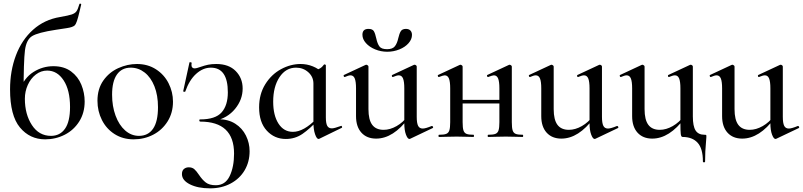

<svg xmlns="http://www.w3.org/2000/svg" viewBox="-20 -749 4391 1050"><path d="M35 -260Q35 -361 67 -446Q99 -531 161 -586.5Q223 -642 309 -656Q355 -664 372.5 -670Q390 -676 398 -687Q406 -698 414 -726Q415 -730 420 -729Q425 -728 424 -724L414 -682Q400 -622 389.5 -611Q379 -600 344 -595Q309 -590 285 -586Q187 -571 155.5 -551.5Q124 -532 116.5 -474Q109 -416 109 -237L87 -256Q112 -323 162.5 -355Q213 -387 272 -387Q330 -387 368.5 -358.5Q407 -330 425 -285.5Q443 -241 443 -194Q443 -132 413.5 -85Q384 -38 334.5 -12.5Q285 13 227 13Q143 13 89 -52Q35 -117 35 -260ZM363 -164Q363 -256 328 -309.5Q293 -363 238 -363Q204 -363 176 -341.5Q148 -320 132 -284.5Q116 -249 116 -209Q116 -124 154.5 -65Q193 -6 259 -6Q308 -6 335.5 -45Q363 -84 363 -164Z M513 -198Q513 -263 545 -308.5Q577 -354 627 -376.5Q677 -399 729 -399Q788 -399 833 -370Q878 -341 902 -293.5Q926 -246 926 -193Q926 -132 896.5 -85Q867 -38 818 -12.5Q769 13 711 13Q652 13 607 -15.5Q562 -44 537.5 -92.5Q513 -141 513 -198ZM844 -163Q844 -228 824.5 -277Q805 -326 771 -352.5Q737 -379 695 -379Q646 -379 619.5 -341.5Q593 -304 593 -231Q593 -168 612 -116.5Q631 -65 664.5 -35.5Q698 -6 740 -6Q790 -6 817 -45Q844 -84 844 -163Z M975 203Q975 184 986 175Q997 166 1012 166Q1031 166 1042.5 176Q1054 186 1068 207Q1086 234 1105.5 249Q1125 264 1160 264Q1212 264 1236 214Q1260 164 1260 91Q1260 -84 1075 -84Q1071 -84 1070 -90Q1069 -96 1075 -96Q1158 -96 1192 -134.5Q1226 -173 1226 -244Q1226 -379 1133 -379Q1090 -379 1052.5 -345Q1015 -311 993 -248Q993 -247 989 -247Q981 -247 982 -251L1016 -407Q1016 -409 1020 -409Q1023 -409 1026 -407.5Q1029 -406 1028 -405Q1027 -401 1027 -394Q1027 -384 1032 -379.5Q1037 -375 1043 -375Q1055 -375 1076 -383Q1099 -391 1118 -395Q1137 -399 1163 -399Q1231 -399 1269 -360.5Q1307 -322 1307 -265Q1307 -204 1265.5 -153.5Q1224 -103 1155 -88L1158 -96L1174 -97Q1228 -97 1266.5 -72.5Q1305 -48 1325 -7.5Q1345 33 1345 78Q1345 136 1318 182Q1291 228 1241.5 254.5Q1192 281 1129 281Q1062 281 1018.5 259Q975 237 975 203Z M1397 -162Q1397 -234 1430.5 -288Q1464 -342 1516.5 -370.5Q1569 -399 1624 -399Q1659 -399 1691 -386Q1723 -373 1745 -350L1694 -292Q1694 -329 1666 -354Q1638 -379 1599 -379Q1543 -379 1508.5 -327Q1474 -275 1474 -193Q1474 -118 1503 -73Q1532 -28 1582 -28Q1641 -28 1711 -100L1719 -93Q1675 -45 1634.5 -17Q1594 11 1543 11Q1481 11 1439 -34.5Q1397 -80 1397 -162ZM1694 -81V-360Q1718 -368 1730 -375Q1742 -382 1752 -396Q1753 -397 1755 -397Q1757 -397 1759.5 -395.5Q1762 -394 1762 -393V-107Q1762 -75 1769.5 -61Q1777 -47 1795 -47Q1808 -47 1844 -60L1846 -61Q1849 -61 1850.5 -56Q1852 -51 1849 -50L1726 10L1722 11Q1712 11 1703 -15Q1694 -41 1694 -81Z M1927 -114V-266Q1927 -303 1920 -320Q1913 -337 1897 -337Q1886 -337 1866 -328H1864Q1861 -328 1859.5 -333Q1858 -338 1861 -339L1979 -394L1983 -395Q1986 -395 1990.5 -392Q1995 -389 1995 -385V-152Q1995 -94 2015.5 -66.5Q2036 -39 2078 -39Q2113 -39 2149 -59.5Q2185 -80 2210 -115L2215 -104Q2131 9 2037 9Q1986 9 1956.5 -23.5Q1927 -56 1927 -114ZM2292 -46Q2307 -46 2341 -60H2342Q2346 -60 2348 -55.5Q2350 -51 2347 -49L2223 10L2219 11Q2209 11 2200 -13Q2191 -37 2191 -76V-266Q2191 -303 2184 -320Q2177 -337 2161 -337Q2150 -337 2129 -328H2127Q2124 -328 2123 -333Q2122 -338 2125 -339L2243 -394L2247 -395Q2251 -395 2255 -392Q2259 -389 2259 -385V-110Q2259 -76 2266.5 -61Q2274 -46 2292 -46ZM2158 -540Q2164 -566 2172 -578.5Q2180 -591 2200 -591Q2216 -591 2224.5 -582Q2233 -573 2233 -558Q2233 -534 2214 -512.5Q2195 -491 2163.5 -478.5Q2132 -466 2098 -466Q2063 -466 2031.5 -479Q2000 -492 1981 -513.5Q1962 -535 1962 -559Q1962 -591 1995 -591Q2017 -591 2024.5 -578.5Q2032 -566 2038 -538Q2044 -510 2055 -495Q2066 -480 2097 -480Q2127 -480 2139.5 -496Q2152 -512 2158 -540Z M2650 -12Q2677 -12 2689.5 -17Q2702 -22 2706.5 -36.5Q2711 -51 2711 -81V-266Q2711 -303 2704 -320Q2697 -337 2681 -337Q2673 -337 2650 -328H2648Q2645 -328 2643.5 -333Q2642 -338 2645 -339L2763 -394L2767 -395Q2770 -395 2774.5 -392Q2779 -389 2779 -385V-81Q2779 -50 2783.5 -36Q2788 -22 2800 -17Q2812 -12 2839 -12Q2841 -12 2841 -6Q2841 0 2839 0Q2813 0 2799 -1L2746 -2L2691 -1Q2676 0 2650 0Q2647 0 2647 -6Q2647 -12 2650 -12ZM2381 -12Q2408 -12 2420.5 -17Q2433 -22 2437.5 -36.5Q2442 -51 2442 -81V-266Q2442 -303 2435 -320Q2428 -337 2412 -337Q2404 -337 2381 -328H2379Q2376 -328 2374.5 -333Q2373 -338 2376 -339L2494 -394L2498 -395Q2501 -395 2505.5 -392Q2510 -389 2510 -385V-81Q2510 -50 2514.5 -36Q2519 -22 2531 -17Q2543 -12 2570 -12Q2572 -12 2572 -6Q2572 0 2570 0Q2544 0 2530 -1L2477 -2L2423 -1Q2408 0 2381 0Q2378 0 2378 -6Q2378 -12 2381 -12ZM2474 -203H2743V-183H2474Z M2940 -114V-266Q2940 -303 2933 -320Q2926 -337 2910 -337Q2899 -337 2879 -328H2877Q2874 -328 2872.5 -333Q2871 -338 2874 -339L2992 -394L2996 -395Q2999 -395 3003.5 -392Q3008 -389 3008 -385V-152Q3008 -94 3028.5 -66.5Q3049 -39 3091 -39Q3126 -39 3162 -59.5Q3198 -80 3223 -115L3228 -104Q3144 9 3050 9Q2999 9 2969.5 -23.5Q2940 -56 2940 -114ZM3305 -46Q3320 -46 3354 -60H3355Q3359 -60 3361 -55.5Q3363 -51 3360 -49L3236 10L3232 11Q3222 11 3213 -13Q3204 -37 3204 -76V-266Q3204 -303 3197 -320Q3190 -337 3174 -337Q3163 -337 3142 -328H3140Q3137 -328 3136 -333Q3135 -338 3138 -339L3256 -394L3260 -395Q3264 -395 3268 -392Q3272 -389 3272 -385V-110Q3272 -76 3279.5 -61Q3287 -46 3305 -46Z M3437 -114V-266Q3437 -303 3430 -320Q3423 -337 3407 -337Q3396 -337 3376 -328H3374Q3371 -328 3369.5 -333Q3368 -338 3371 -339L3489 -394L3493 -395Q3496 -395 3500.5 -392Q3505 -389 3505 -385V-152Q3505 -94 3525.5 -66.5Q3546 -39 3588 -39Q3623 -39 3659 -59.5Q3695 -80 3720 -115L3725 -104Q3641 9 3547 9Q3496 9 3466.5 -23.5Q3437 -56 3437 -114ZM3713 0Q3705 0 3703 -15.5Q3701 -31 3701 -78V-266Q3701 -303 3694 -320Q3687 -337 3671 -337Q3660 -337 3639 -328H3637Q3634 -328 3633 -333Q3632 -338 3635 -339L3753 -394L3757 -395Q3761 -395 3765 -392Q3769 -389 3769 -385V-112Q3769 -59 3784 -35.5Q3799 -12 3833 -12Q3841 -12 3842 -10.5Q3843 -9 3843 0Q3843 5 3841 27Q3836 77 3836 134Q3836 139 3830 139Q3824 139 3824 134Q3824 63 3795 31.5Q3766 0 3713 0Z M3929 -114V-266Q3929 -303 3922 -320Q3915 -337 3899 -337Q3888 -337 3868 -328H3866Q3863 -328 3861.5 -333Q3860 -338 3863 -339L3981 -394L3985 -395Q3988 -395 3992.5 -392Q3997 -389 3997 -385V-152Q3997 -94 4017.5 -66.5Q4038 -39 4080 -39Q4115 -39 4151 -59.5Q4187 -80 4212 -115L4217 -104Q4133 9 4039 9Q3988 9 3958.5 -23.5Q3929 -56 3929 -114ZM4294 -46Q4309 -46 4343 -60H4344Q4348 -60 4350 -55.5Q4352 -51 4349 -49L4225 10L4221 11Q4211 11 4202 -13Q4193 -37 4193 -76V-266Q4193 -303 4186 -320Q4179 -337 4163 -337Q4152 -337 4131 -328H4129Q4126 -328 4125 -333Q4124 -338 4127 -339L4245 -394L4249 -395Q4253 -395 4257 -392Q4261 -389 4261 -385V-110Q4261 -76 4268.5 -61Q4276 -46 4294 -46Z"/></svg>

Font: Cormorant Infant Medium
Style: Regular
Weight: 500
Designer: Christian Thalmann (Catharsis Fonts)
Foundry: Catharsis Fonts
Version: Version 4.000